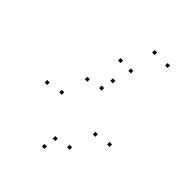

<svg xmlns="http://www.w3.org/2000/svg" viewBox="-234 -941 1088 1088"><g transform="rotate(45 310.0 -397.0)"><path d="M568.5 -247.2V-267.2H548.5V-247.2ZM326.7 -515.3V-535.3H306.7V-515.3ZM70.2 -245.5V-265.5H50.2V-245.5ZM315.5 22V2H295.5V22ZM167.8 -264.5V-284.5H147.8V-264.5ZM218.3 -419.2V-439.2H198.3V-419.2ZM310.7 -441.3V-461.3H290.7V-441.3ZM470.8 -230.8V-250.8H450.8V-230.8ZM419.8 -75.7V-95.7H399.8V-75.7ZM327.5 -53.3V-73.3H307.5V-53.3ZM380.7 -796.2V-816.2H360.7V-796.2ZM484.8 -796.2V-816.2H464.8V-796.2ZM359 -627.2V-647.2H339V-627.2ZM276.2 -627.2V-647.2H256.2V-627.2Z"/></g></svg>

Font: Monaspace Argon Dots Var
Style: Regular
Weight: 400
Designer: Riley Cran and the Lettermatic Team
Version: Version 1.100 (Monaspace Argon Dots)